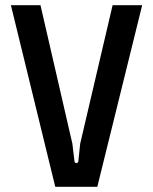

<svg xmlns="http://www.w3.org/2000/svg" viewBox="-20 -720 590 740"><path d="M193 0H355L528 -700H414L289 -166L282 -99C281 -89 268 -89 267 -99L259 -166L136 -700H22Z"/></svg>

Font: Finlandica Medium
Style: Regular
Weight: 500
Designer: Niklas Ekholm, Juho Hiilivirta, Jaakko Suomalainen
Foundry: Helsinki Type Studio
Version: Version 2.000;Glyphs 3.2 (3202)